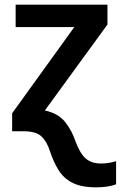

<svg xmlns="http://www.w3.org/2000/svg" viewBox="-20 -562 521 822"><path d="M391 240Q328 240 290 220.5Q252 201 230.5 166Q209 131 194 86Q181 44 157.5 22Q134 0 81 0H32V-77L298 -446H47V-542H440V-457L172 -89Q229 -77 258.5 -40Q288 -3 304 45Q323 96 347.5 117Q372 138 412 138Q446 138 477 128V227Q444 240 391 240Z"/></svg>

Font: Noto Sans SemiBold
Style: Regular
Weight: 600
Designer: Monotype Design Team
Foundry: Monotype Imaging Inc.
Version: Version 2.007